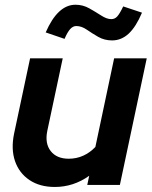

<svg xmlns="http://www.w3.org/2000/svg" viewBox="-20 -761 624 790"><path d="M205.4 8.3Q143.6 8.3 101.1 -20.3Q58.7 -48.9 41.8 -98Q25 -147.2 37.7 -210L103.8 -521H238.1L174.7 -223Q163.9 -171.2 188.5 -139.6Q213.1 -107.9 262.8 -107.9Q294.7 -107.9 322.4 -120.4Q350.1 -132.8 372.4 -156.3L449.6 -521H583.8L473.2 0H339L347.1 -37.8Q282.3 8.3 205.4 8.3ZM245.6 -601.1 168 -627.6Q217.6 -741.5 290.5 -741.5Q321.3 -741.5 347.5 -726.6Q373.6 -711.8 396.5 -697.1Q419.3 -682.3 437.9 -682.3Q452.5 -682.3 462.5 -693.5Q472.6 -704.6 487 -734.6L564.2 -708.9Q539.9 -651.2 509.8 -622.9Q479.6 -594.7 441.2 -594.7Q409.6 -594.7 384 -609.4Q358.5 -624.1 337 -639Q315.5 -653.9 293.8 -653.9Q280.2 -653.9 268.9 -641.5Q257.6 -629.1 245.6 -601.1Z"/></svg>

Font: Red Hat Display VF
Style: Italic
Weight: 300
Italic angle: -12°
Designer: Pentagram, MCKL
Foundry: Pentagram, MCKL
Version: Version 1.023